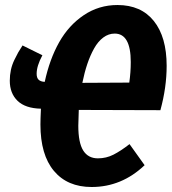

<svg xmlns="http://www.w3.org/2000/svg" viewBox="-20 -729 684 765"><path d="M619.1 -290 293.9 -291Q292 -247.1 292 -228Q292 -160.6 311.5 -129.4Q331.1 -98.1 370.1 -98.1Q403.3 -98.1 432.1 -112.8Q460.9 -127.4 496.1 -154.8L556.2 -70.8Q464.8 16.1 345.2 16.1Q248.5 16.1 194.8 -48.1Q141.1 -112.3 141.1 -232.9Q141.1 -253.9 143.1 -295.9Q80.6 -297.4 49.8 -327.4Q19 -357.4 19 -407.2Q19 -429.7 23.4 -450.2Q27.8 -470.7 37.1 -490Q46.4 -509.3 52.5 -520Q58.6 -530.8 69.8 -547.9L148.9 -508.8Q126 -466.3 126 -435.1Q126 -418.9 133.8 -411.4Q141.6 -403.8 158.2 -402.8Q177.7 -493.2 215.8 -560.8Q253.9 -628.4 314 -668.7Q374 -709 448.2 -709Q542 -709 593 -645.3Q644 -581.5 644 -466.8Q644 -380.9 619.1 -290ZM437 -595.2Q412.6 -595.2 391.6 -579.6Q370.6 -564 355 -536.1Q339.4 -508.3 327.9 -474.1Q316.4 -439.9 308.1 -398.9L495.1 -399.9Q501 -440.9 501 -481.9Q501 -595.2 437 -595.2Z"/></svg>

Font: Fira Sans Compressed
Style: Bold Italic
Weight: 700
Width: 3
Italic angle: -8°
Designer: Carrois Corporate & Edenspiekermann AG
Foundry: Carrois Corporate GbR & Edenspiekermann AG
Version: Version 4.203;PS 004.203;hotconv 1.0.88;makeotf.lib2.5.64775